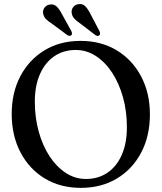

<svg xmlns="http://www.w3.org/2000/svg" viewBox="-20 -916 802 951"><path d="M379 -713.5Q481 -713.5 558.5 -666.5Q636 -619.5 679.2 -537.2Q722.5 -455 722.5 -349.5Q722.5 -242 679.2 -160Q636 -78 559 -31.8Q482 14.5 380.5 14.5Q278.5 14.5 201.5 -32.2Q124.5 -79 81.2 -161.8Q38 -244.5 38 -352Q38 -457.5 81 -539Q124 -620.5 200.8 -667Q277.5 -713.5 379 -713.5ZM608.5 -286.5Q608.5 -365 589.2 -434Q570 -503 535.5 -555.8Q501 -608.5 455 -638.5Q409 -668.5 355 -668.5Q294.5 -668.5 249 -637.5Q203.5 -606.5 178 -549Q152.5 -491.5 152.5 -412.5Q152.5 -333.5 171.8 -264Q191 -194.5 225.5 -142Q260 -89.5 306 -59.5Q352 -29.5 405.5 -29.5Q466 -29.5 511.8 -60.2Q557.5 -91 583 -148.5Q608.5 -206 608.5 -286.5ZM429 -845 472.5 -762Q479 -748 472.5 -741.5Q464.5 -734 452 -742.5L377 -800Q359.5 -811.5 348.2 -823.8Q337 -836 335 -852.5Q333 -868.5 342.8 -881Q352.5 -893.5 369.5 -895.5Q390 -898.5 403.5 -884Q417 -869.5 429 -845ZM287.5 -845 333 -762.5Q339.5 -748.5 334 -742Q326 -734.5 313 -742.5L237.5 -798.5Q219.5 -809.5 208 -821.2Q196.5 -833 193.5 -849.5Q191 -865.5 200.5 -878.2Q210 -891 226.5 -893.5Q247 -897 261 -883.2Q275 -869.5 287.5 -845Z"/></svg>

Font: Fraunces 72pt S050
Style: Regular
Weight: 400
Version: Version 1.000; ttfautohint (v1.8.3)